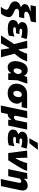

<svg xmlns="http://www.w3.org/2000/svg" viewBox="2011 -2837 1024 5086"><g transform="rotate(90 2523.0 -294.0)"><path d="M160 196.5Q193.5 156 212 122.5Q230.5 89 236 63.5Q243 33 225 12.2Q207 -8.5 154.5 -29Q115.5 -43.5 80.8 -66.5Q46 -89.5 27.8 -123.8Q9.5 -158 20 -206.5Q28 -245.5 50 -269.8Q72 -294 101 -307.8Q130 -321.5 159 -329L162 -343Q130.5 -355 106.5 -383.8Q82.5 -412.5 92.5 -459.5Q102 -506.5 146.2 -535Q190.5 -563.5 267 -578.5L269.5 -592H118.5L148.5 -733H575L546.5 -597.5Q438.5 -578 370.5 -554.2Q302.5 -530.5 291.5 -486Q284 -455.5 306.8 -439.5Q329.5 -423.5 364.5 -423.5H463L434.5 -287H311.5Q270 -287 245.5 -273.2Q221 -259.5 216 -236.5Q211 -214 220.5 -199Q230 -184 257 -169.5Q284 -155 332.5 -135Q390 -111 415.8 -74.8Q441.5 -38.5 428 22Q417.5 71 392.5 116.2Q367.5 161.5 339.5 192Z M733.5 11.5Q638.5 11.5 587.2 -12.2Q536 -36 519 -73.8Q502 -111.5 511 -152.5Q522.5 -205.5 554.2 -227.5Q586 -249.5 623 -261L626 -275Q610 -283 594 -298.8Q578 -314.5 569.8 -338.5Q561.5 -362.5 568.5 -395.5Q576 -431.5 601 -458Q626 -484.5 675 -499.2Q724 -514 803 -514Q858 -514 916.5 -506Q975 -498 1015 -485L971 -341.5Q922.5 -358 886.2 -363.8Q850 -369.5 815.5 -369.5Q777 -369.5 762 -361Q747 -352.5 743.5 -336.5Q739.5 -318 755.5 -307.8Q771.5 -297.5 799.5 -297.5H881.5L861.5 -205H768Q710 -205 703 -172Q694.5 -130 781 -130Q827 -130 872.8 -141.8Q918.5 -153.5 947.5 -166.5L925 -15.5Q895 -5 849.2 3.2Q803.5 11.5 733.5 11.5Z M918 192Q947 148 989.2 84.2Q1031.5 20.5 1082 -55.5L1147.5 -155L1121.5 -260Q1106.5 -319 1091 -380.2Q1075.5 -441.5 1060.5 -500.5L1255.5 -506Q1259 -479.5 1264 -445Q1269 -410.5 1273.8 -377.5Q1278.5 -344.5 1282 -322L1289 -273.5H1301L1333 -330.5Q1363.5 -386 1378.8 -427.2Q1394 -468.5 1402.5 -500.5H1609.5Q1591.5 -450.5 1560.5 -388Q1529.5 -325.5 1475.5 -258.5L1403 -167.5L1441 -22.5Q1460 50.5 1472.8 98.2Q1485.5 146 1497.5 192H1294.5Q1289 158 1283.8 123.8Q1278.5 89.5 1273 53.5L1260 -24H1246.5L1217 28.5Q1187.5 82 1165.8 122.5Q1144 163 1128 192Z M1760 14.5Q1708 14.5 1673.8 -10Q1639.5 -34.5 1621 -76Q1602.5 -117.5 1599.5 -168.2Q1596.5 -219 1608 -272Q1623 -344.5 1651.5 -399.5Q1680 -454.5 1725.2 -485Q1770.5 -515.5 1836.5 -515.5Q1890 -515.5 1926.5 -492.2Q1963 -469 1981 -425.5H1994.5Q2001 -445 2006.2 -463.5Q2011.5 -482 2016.5 -500.5L2195 -508Q2177 -443 2153.5 -374Q2130 -305 2107 -248Q2104.5 -186 2102 -124Q2099.5 -62 2097 0H1921.5Q1922.5 -18.5 1923 -36.8Q1923.5 -55 1924 -73H1914Q1888 -30 1851.2 -7.8Q1814.5 14.5 1760 14.5ZM1848.5 -140.5Q1873.5 -140.5 1897.2 -165.2Q1921 -190 1942.5 -249.5Q1938 -306.5 1919.8 -332.2Q1901.5 -358 1877 -358Q1843 -358 1823.2 -327Q1803.5 -296 1796 -260Q1786 -213 1798.8 -176.8Q1811.5 -140.5 1848.5 -140.5Z M2448.5 14.5Q2374 14.5 2321.8 -9.8Q2269.5 -34 2239.2 -75.8Q2209 -117.5 2199.8 -169.8Q2190.5 -222 2202 -278Q2223 -378.5 2294.2 -439.5Q2365.5 -500.5 2487.5 -500.5H2849.5L2818.5 -356H2681.5L2678.5 -344Q2711 -322 2721.5 -278.2Q2732 -234.5 2723 -192Q2702.5 -97.5 2629.8 -41.5Q2557 14.5 2448.5 14.5ZM2454 -135.5Q2492 -135.5 2516.2 -165.2Q2540.5 -195 2549.5 -238Q2559.5 -285.5 2545 -322.2Q2530.5 -359 2487.5 -359Q2449.5 -359 2424.2 -331.2Q2399 -303.5 2389.5 -258.5Q2379 -209 2395.2 -172.2Q2411.5 -135.5 2454 -135.5Z M2774.5 197.5Q2785.5 145 2796.5 92.2Q2807.5 39.5 2821 -22.5L2873 -271Q2888.5 -343.5 2899.5 -395.8Q2910.5 -448 2921.5 -500.5L3109 -506Q3098.5 -454 3087.8 -402.5Q3077 -351 3065.5 -296.5L3052 -231Q3044.5 -196 3051.2 -173.2Q3058 -150.5 3087 -150.5Q3108.5 -150.5 3126.5 -163Q3144.5 -175.5 3162 -195.5L3183 -296Q3194.5 -351 3204.8 -399.2Q3215 -447.5 3226 -500.5H3412.5Q3401.5 -446.5 3390.5 -395.5Q3379.5 -344.5 3364.5 -273L3348 -196.5Q3339 -153.5 3328.5 -103.5Q3318 -53.5 3306.5 0H3151Q3152 -18.5 3152.8 -37.2Q3153.5 -56 3154.5 -74.5H3139.5Q3115.5 -32.5 3080.5 -9Q3045.5 14.5 3005 14.5Q3002 14.5 2999 14.5Q2989.5 60 2980.8 103Q2972 146 2962 192Z M3637 11.5Q3542 11.5 3490.8 -12.2Q3439.5 -36 3422.5 -73.8Q3405.5 -111.5 3414.5 -152.5Q3426 -205.5 3457.8 -227.5Q3489.5 -249.5 3526.5 -261L3529.5 -275Q3513.5 -283 3497.5 -298.8Q3481.5 -314.5 3473.2 -338.5Q3465 -362.5 3472 -395.5Q3479.5 -431.5 3504.5 -458Q3529.5 -484.5 3578.5 -499.2Q3627.5 -514 3706.5 -514Q3761.5 -514 3820 -506Q3878.5 -498 3918.5 -485L3874.5 -341.5Q3826 -358 3789.8 -363.8Q3753.5 -369.5 3719 -369.5Q3680.5 -369.5 3665.5 -361Q3650.5 -352.5 3647 -336.5Q3643 -318 3659 -307.8Q3675 -297.5 3703 -297.5H3785L3765 -205H3671.5Q3613.5 -205 3606.5 -172Q3598 -130 3684.5 -130Q3730.5 -130 3776.2 -141.8Q3822 -153.5 3851 -166.5L3828.5 -15.5Q3798.5 -5 3752.8 3.2Q3707 11.5 3637 11.5ZM3642 -559Q3673.5 -615.5 3704.8 -671.2Q3736 -727 3767.5 -782.5L3950.5 -786.5Q3905.5 -728 3861.5 -671.5Q3817.5 -615 3775.5 -561Z M4035 0Q4029 -46 4022.5 -95.2Q4016 -144.5 4010 -189.5L3998.5 -278.5Q3991 -333.5 3983.8 -389.8Q3976.5 -446 3969.5 -500.5L4157.5 -506Q4158.5 -455 4160.2 -390.8Q4162 -326.5 4164 -268.5L4165.5 -200.5H4180.5L4236.5 -315.5Q4257.5 -363 4274.2 -408.5Q4291 -454 4300 -500.5H4508Q4489 -438.5 4457 -378.2Q4425 -318 4390.5 -263Q4348 -195.5 4306.2 -129Q4264.5 -62.5 4225 0Z M4721.5 197.5Q4733 143 4744.8 86.8Q4756.5 30.5 4769.5 -30Q4782 -89 4794.2 -147.8Q4806.5 -206.5 4819 -265.5Q4826.5 -300.5 4819.8 -323.5Q4813 -346.5 4785 -346.5Q4762.5 -346.5 4744.5 -333.8Q4726.5 -321 4709 -301L4688.5 -204Q4677 -149.5 4666.8 -101Q4656.5 -52.5 4645.5 0H4459Q4470 -52.5 4480.5 -102.5Q4491 -152.5 4504.5 -214.5L4515 -264.5Q4526.5 -320.5 4539 -379.2Q4551.5 -438 4564.5 -500.5L4720.5 -509L4713 -426.5H4727.5Q4756.5 -468 4801.2 -491.8Q4846 -515.5 4895.5 -515.5Q4974.5 -515.5 5005.8 -462.5Q5037 -409.5 5019 -323Q5008.5 -274 4999.2 -230.8Q4990 -187.5 4981 -145.5L4965.5 -72Q4949.5 4 4936.2 65.8Q4923 127.5 4909.5 192Z"/></g></svg>

Font: Commissioner ExtraBold
Style: Italic
Weight: 800
Italic angle: -12°
Designer: Kostas Bartsokas
Foundry: Kostas Bartsokas
Version: Version 1.000; ttfautohint (v1.8.3)